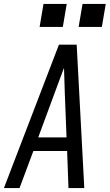

<svg xmlns="http://www.w3.org/2000/svg" viewBox="-32 -964 562 984"><path d="M-12 0 270 -735H361L400 0H319L312 -190H139L68 0ZM309 -260 300 -490Q299 -522 298 -553.5Q297 -585 296 -616Q284 -585 272.5 -553.5Q261 -522 249 -490L164 -260ZM371 -826 391 -944H510L490 -826ZM171 -826 191 -944H310L290 -826Z"/></svg>

Font: Iosevka SS04
Style: Italic
Weight: 400
Italic angle: -9°
Monospace: yes
Designer: Belleve Invis
Foundry: Belleve Invis
Version: Version 19.0.0; ttfautohint (v1.8.4)